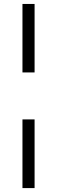

<svg xmlns="http://www.w3.org/2000/svg" viewBox="-20 -835 290 976"><path d="M94.2 -814.9H155.8V-466.8H94.2ZM94.2 -228H155.8V121.1H94.2Z"/></svg>

Font: Argentum Sans Light
Style: Regular
Weight: 300
Designer: Julieta Ulanovsky (Modified by Cristiano Sobral)
Foundry: Julieta Ulanovsky
Version: Version 1.000; ttfautohint (v1.5.65-e2d9)